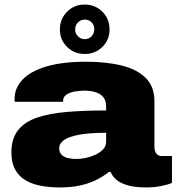

<svg xmlns="http://www.w3.org/2000/svg" viewBox="-20 -811 778 843"><path d="M243 12Q197 12 158 4.5Q119 -3 90.5 -20.5Q62 -38 46 -67.5Q30 -97 30 -141Q30 -202 59 -239Q88 -276 142.5 -294.5Q197 -313 273.5 -319.5Q350 -326 446 -326V-344Q446 -369 434 -384Q422 -399 400.5 -406Q379 -413 351 -413Q332 -413 310 -409.5Q288 -406 272.5 -396Q257 -386 257 -368V-364H45Q44 -368 44 -370.5Q44 -373 44 -377Q44 -425 79.5 -462Q115 -499 185 -519.5Q255 -540 357 -540Q446 -540 513.5 -523.5Q581 -507 619.5 -469Q658 -431 658 -367V-165Q658 -149 666 -137.5Q674 -126 690 -126H735V-8Q720 -1 689 5.5Q658 12 621 12Q574 12 542 3Q510 -6 491.5 -21.5Q473 -37 466 -56H458Q433 -36 401.5 -20.5Q370 -5 331 3.5Q292 12 243 12ZM317 -113Q334 -113 356 -117.5Q378 -122 398.5 -131.5Q419 -141 432.5 -155Q446 -169 446 -189V-228Q373 -228 327.5 -219.5Q282 -211 261 -196Q240 -181 240 -160Q240 -141 251.5 -130.5Q263 -120 280.5 -116.5Q298 -113 317 -113ZM352 -574Q306 -574 274.5 -605Q243 -636 243 -682Q243 -728 274.5 -759.5Q306 -791 352 -791Q398 -791 429.5 -759.5Q461 -728 461 -682Q461 -636 429.5 -605Q398 -574 352 -574ZM352 -639Q370 -639 382 -651.5Q394 -664 394 -683Q394 -701 382 -713Q370 -725 352 -725Q335 -725 322.5 -712.5Q310 -700 310 -682Q310 -664 322.5 -651.5Q335 -639 352 -639Z"/></svg>

Font: Archivo SemiBold SemiExpanded Black
Style: Regular
Weight: 900
Width: 6
Version: Version 2.001